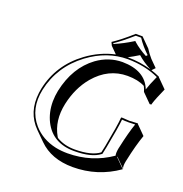

<svg xmlns="http://www.w3.org/2000/svg" viewBox="-151 -939 1089 1140"><g transform="rotate(20 393.5 -369.0)"><path d="M556.2 -805.2 612.8 -748.5Q629.4 -721.7 650.9 -697.3L693.8 -654.3L674.3 -634.3Q689.9 -629.4 703.6 -624Q717.3 -618.7 723.1 -615.7L729.5 -612.8L730.5 -609.9L787.1 -553.2Q755.4 -482.4 746.1 -451.7Q744.6 -446.8 743.7 -442.4L733.4 -441.4L676.8 -498Q671.4 -516.6 663.6 -531.2Q619.6 -554.2 553.7 -554.2Q433.1 -554.2 347.2 -453.1Q284.7 -378.4 261.2 -270.5Q237.3 -157.7 286.1 -73.2Q288.6 -69.3 290.5 -66.4Q339.8 -36.1 406.7 -36.1Q513.2 -36.6 561.5 -74.2L570.8 -117.2Q597.2 -255.4 601.1 -307.1L604 -310.1Q606 -310.1 654.3 -307.1L707 -310.1L707.5 -307.1L763.7 -250.5Q739.3 -182.6 717.8 -80.6L716.3 -74.2Q709.5 -39.1 716.3 -26.4L659.7 -83L659.2 -80.1L715.3 -23.4Q587.9 66.4 430.7 66.4Q295.4 65.9 216.3 -12.7L159.7 -68.8Q76.7 -151.9 92.8 -279.8Q94.7 -293.9 97.2 -307.1Q131.3 -468.8 268.6 -569.8Q350.1 -629.4 443.8 -649.9L403.8 -689.9L394 -710.9Q444.8 -744.1 513.2 -805.2ZM667 -636.7Q615.2 -664.1 580.6 -695.3Q545.9 -673.8 514.6 -657.7Q519 -657.7 521 -658.2Q595.2 -657.7 667 -636.7ZM580.6 -115.2 570.8 -68.4 567.9 -65.9Q516.1 -25.9 406.7 -25.9Q271 -25.9 215.3 -135.7Q187.5 -191.4 187.5 -260.3Q188 -295.4 194.8 -329.1Q228.5 -487.3 337.9 -567.9Q411.1 -620.6 497.1 -621.1Q641.1 -619.6 681.6 -515.6Q691.4 -547.4 718.3 -606.9Q627.9 -647.5 521 -647.9Q390.6 -647.9 273.9 -561.5Q140.6 -461.4 106.9 -304.7Q79.6 -176.3 155.3 -88.9Q209.5 -26.9 298.8 -7.3Q335 0 374 0Q526.9 -0.5 647.9 -84.5Q643.6 -101.6 649.9 -133.3L651.4 -139.2Q672.4 -237.3 693.8 -298.3Q676.3 -296.9 654.3 -296.9Q628.9 -296.9 610.8 -298.8Q606 -247.1 580.6 -115.2ZM550.8 -794.9H517.1Q453.6 -738.8 406.7 -707.5L408.7 -703.1Q465.3 -727.1 518.6 -760.3L524.9 -764.6L530.3 -759.3Q564.9 -728.5 614.7 -702.1L622.6 -710.4Q578.6 -752 550.8 -794.9Z"/></g></svg>

Font: Linux Biolinum Shadow O
Style: Italic
Weight: 400
Italic angle: -12°
Designer: Philipp H. Poll
Foundry: Philipp H. Poll
Version: Version 0.6.2